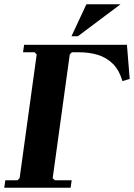

<svg xmlns="http://www.w3.org/2000/svg" viewBox="-22 -880 628 900"><path d="M-2 0 3 -35H60L70 -45L150 -625L140 -635H86L91 -670H573L586 -510L552 -500Q536 -553 506 -582Q476 -611 436 -623Q396 -635 348 -635H315L305 -625L225 -45L235 -35H314L309 0ZM543 -860 343 -710H313L383 -860Z"/></svg>

Font: Brygada 1918
Style: Bold Italic
Weight: 700
Italic angle: -8°
Designer: Mateusz Machalski | Borys Kosmynka | Przemek Hoffer
Foundry: NIEPODLEGLA 2018
Version: Version 3.006